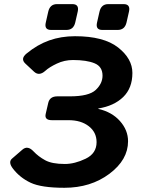

<svg xmlns="http://www.w3.org/2000/svg" viewBox="-20 -892 701 929"><path d="M42.5 -76.2Q18.6 -107.4 38.1 -124.5L88.4 -168Q113.8 -189.9 142.1 -159.7Q165.5 -134.8 198.5 -116.7Q231.4 -98.6 293.9 -98.6Q341.3 -98.6 394.3 -124Q447.3 -149.4 447.3 -204.1Q447.3 -252 409.7 -281.2Q372.1 -310.5 312 -310.5H231Q193.8 -310.5 201.2 -341.3L213.4 -394Q220.7 -425.8 257.3 -425.8H317.9Q410.2 -425.8 443.1 -456.8Q476.1 -487.8 476.1 -525.9Q476.1 -569.8 437.7 -585.7Q399.4 -601.6 333 -601.6Q291.5 -601.6 254.9 -584.2Q218.3 -566.9 199.2 -549.3Q169.4 -522.5 145 -544.9L102.5 -584.5Q77.6 -607.9 108.9 -633.3Q161.1 -676.3 218.3 -696.5Q275.4 -716.8 342.8 -716.8Q481.9 -716.8 551.3 -662.4Q620.6 -607.9 620.6 -539.1Q620.6 -465.8 576.2 -422.6Q531.7 -379.4 456.1 -367.2L455.6 -365.2Q521.5 -350.1 560.5 -306.2Q599.6 -262.2 599.6 -208.5Q599.6 -118.7 509.3 -51Q418.9 16.6 291.5 16.6Q180.2 16.6 128.2 -7.8Q76.2 -32.2 42.5 -76.2ZM227.1 -747.1Q192.9 -747.1 201.7 -783.7L213.4 -835.4Q221.7 -872.1 255.9 -872.1H330.1Q364.3 -872.1 356 -835.4L344.2 -783.7Q335.9 -747.1 301.3 -747.1ZM475.1 -747.1Q440.9 -747.1 449.7 -783.7L461.4 -835.4Q469.7 -872.1 503.9 -872.1H578.1Q612.3 -872.1 604 -835.4L592.3 -783.7Q584 -747.1 549.3 -747.1Z"/></svg>

Font: Istok
Style: Bold Italic
Weight: 700
Italic angle: -13°
Designer: Andrey V. Panov
Foundry: Andrey V. Panov
Version: Version 1.0.3